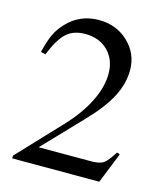

<svg xmlns="http://www.w3.org/2000/svg" viewBox="-103 -754 707 831"><g transform="rotate(15 250.0 -338.0)"><path d="M475.1 -137.2 419.9 0H29.8V-12.2L208 -201.2Q271 -267.6 304.4 -334.5Q337.9 -401.4 337.9 -460.9Q337.9 -523.9 299.1 -563Q260.3 -602.1 196.8 -602.1Q144.5 -602.1 113.3 -574Q82 -545.9 51.8 -472.2L30.8 -477.1Q43.5 -529.8 57.1 -558.8Q70.8 -587.9 95.2 -613.8Q152.8 -675.8 238.8 -675.8Q316.9 -675.8 370.4 -625Q423.8 -574.2 423.8 -500Q423.8 -440.4 393.1 -380.9Q362.3 -321.3 295.9 -252L127.9 -76.2H367.2Q402.3 -77.1 418.2 -87.9Q434.1 -98.6 461.9 -142.1Z"/></g></svg>

Font: Accordance
Style: Regular
Weight: 400
Version: Version 1.1 (build May 11, 2018) Miklal Software Solutions, 